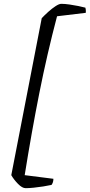

<svg xmlns="http://www.w3.org/2000/svg" viewBox="-20 -817 468 1003"><path d="M114 166Q96 166 74 143.5Q52 121 39 98L198 -722Q213 -738 232.5 -755.5Q252 -773 270.5 -785Q289 -797 300 -797Q319 -797 343 -793.5Q367 -790 389.5 -785.5Q412 -781 426 -777Q427 -774 428 -767Q429 -760 428 -750L278 -732Q226 -535 185.5 -331Q145 -127 109 98L259 117Q259 129 255.5 137.5Q252 146 249 149Q231 153 206 157Q181 161 156 163.5Q131 166 114 166Z"/></svg>

Font: Texturina Light
Style: Italic
Weight: 300
Italic angle: -11°
Designer: Guillermo Torres Carreño
Foundry: Omnibus-Type
Version: Version 1.002; ttfautohint (v1.8.3)